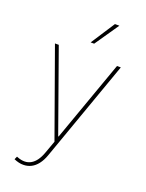

<svg xmlns="http://www.w3.org/2000/svg" viewBox="-178 -863 878 1153"><g transform="rotate(20 261.0 -287.0)"><path d="M121.1 204.1Q107.4 204.6 91.8 200.9Q76.2 197.3 60.5 190.4L69.3 170.9L74.2 172.9Q125 192.9 162.1 171.6Q199.2 150.4 220.7 90.8L250 9.8L50.8 -545.9H75.2L259.8 -28.3H262.7L447.3 -545.9H471.7L242.2 99.6Q230 133.8 211.9 157.2Q193.8 180.7 170.9 192.4Q147.9 204.1 121.1 204.1ZM250 -625 349.6 -778.3H377.9L272.5 -625Z"/></g></svg>

Font: Inter Tight Thin
Style: Regular
Weight: 250
Designer: Rasmus Andersson
Foundry: rsms
Version: Version 3.004